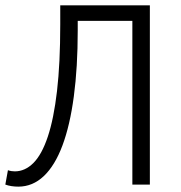

<svg xmlns="http://www.w3.org/2000/svg" viewBox="-26 -696 682 724"><path d="M267.1 -617.2V-581.1Q267.1 -441.9 252.4 -332.5Q237.8 -223.1 209.5 -147.5Q181.2 -71.8 139.2 -32Q97.2 7.8 43 7.8Q30.8 7.8 17.6 5.9Q4.4 3.9 -5.9 0L3.9 -54.2Q10.3 -51.8 17.1 -50.8Q23.9 -49.8 29.8 -49.8Q68.4 -49.8 100.1 -81.5Q131.8 -113.3 154.3 -180.7Q176.8 -248 189 -352.8Q201.2 -457.5 201.2 -604V-675.8H539.1V0H473.1V-617.2Z"/></svg>

Font: Clear Sans Light
Style: Regular
Weight: 300
Foundry: Intel Corporation
Version: Version 1.00